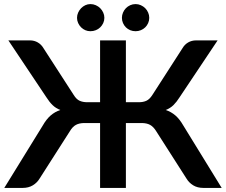

<svg xmlns="http://www.w3.org/2000/svg" viewBox="-20 -921 1108 941"><path d="M1066.5 0H977Q947.5 0 926.8 -12.8Q906 -25.5 893.5 -46.5L745.5 -278Q732 -300 715.5 -309Q699 -318 673.5 -318H597V0H470.5V-318H394Q369 -318 352.2 -309Q335.5 -300 322.5 -278L174.5 -46.5Q162 -25.5 141 -12.8Q120 0 91 0H1L190 -306.5Q207.5 -337 228.2 -355Q249 -373 275.5 -382Q253.5 -390.5 237.8 -405.8Q222 -421 207.5 -444L21 -723H127.5Q148 -723 165.2 -713Q182.5 -703 193 -685L341 -456Q354.5 -434 370.5 -427Q386.5 -420 407 -420H470.5V-723H597V-420H661Q681.5 -420 697.2 -427Q713 -434 727 -456L874.5 -685Q885 -703 902.2 -713Q919.5 -723 940.5 -723H1046.5L860 -444Q845.5 -421 830 -405.8Q814.5 -390.5 792 -382Q819 -373 839.8 -355Q860.5 -337 878 -306.5ZM644.5 -768Q630.5 -768 618.2 -773Q606 -778 597 -787Q588 -796 582.8 -808Q577.5 -820 577.5 -833.5Q577.5 -847 582.8 -859.2Q588 -871.5 597 -880.8Q606 -890 618.2 -895.5Q630.5 -901 644.5 -901Q658 -901 670.2 -895.5Q682.5 -890 691.8 -880.8Q701 -871.5 706.2 -859.2Q711.5 -847 711.5 -833.5Q711.5 -820 706.2 -808Q701 -796 691.8 -787Q682.5 -778 670.2 -773Q658 -768 644.5 -768ZM423 -768Q410 -768 398.2 -773Q386.5 -778 377.5 -787Q368.5 -796 363 -808Q357.5 -820 357.5 -833.5Q357.5 -847 363 -859.2Q368.5 -871.5 377.5 -880.8Q386.5 -890 398.2 -895.5Q410 -901 423 -901Q437 -901 449.5 -895.5Q462 -890 471.2 -880.8Q480.5 -871.5 486 -859.2Q491.5 -847 491.5 -833.5Q491.5 -820 486 -808Q480.5 -796 471.2 -787Q462 -778 449.5 -773Q437 -768 423 -768Z"/></svg>

Font: Lato
Style: Bold
Weight: 700
Designer: Lukasz Dziedzic with Adam Twardoch and Botio Nikoltchev
Foundry: tyPoland Lukasz Dziedzic
Version: Version 2.010; 2014-09-01; http://www.latofonts.com/; ttfaut